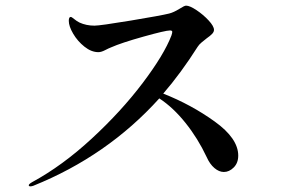

<svg xmlns="http://www.w3.org/2000/svg" viewBox="-20 -682 1040 681"><path d="M825 -130Q825 -104 809 -88Q793 -72 774 -72Q757 -72 740.5 -86Q724 -100 713 -125Q682 -191 638 -246Q594 -301 545 -333Q361 -129 98 -23Q92 -21 88 -21Q82 -21 82 -25Q82 -29 94 -36Q201 -94 305.5 -190.5Q410 -287 486 -387.5Q562 -488 588 -556Q591 -565 591 -569Q591 -574 583 -574Q567 -574 488.5 -552Q410 -530 374 -514Q366 -511 352.5 -504Q339 -497 329 -497Q304 -497 279.5 -516.5Q255 -536 239.5 -562.5Q224 -589 224 -608Q224 -622 231 -622Q234 -622 243 -614.5Q252 -607 262 -602Q286 -591 315 -591Q335 -591 443.5 -609Q552 -627 580 -634Q596 -638 617 -651Q634 -662 640 -662Q653 -662 677 -646Q701 -630 720 -609.5Q739 -589 739 -576Q739 -569 732.5 -562Q726 -555 713 -546Q704 -539 695 -531.5Q686 -524 681 -516Q622 -423 559 -350Q658 -311 741.5 -251Q825 -191 825 -130Z"/></svg>

Font: Shippori Mincho SemiBold
Style: Regular
Weight: 600
Designer: FONTDASU
Foundry: FONTDASU / Google Inc. / but / Adobe
Version: Version 3.110; ttfautohint (v1.8.3)